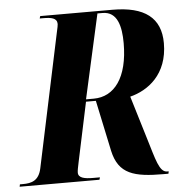

<svg xmlns="http://www.w3.org/2000/svg" viewBox="-88 -764 791 815"><g transform="rotate(-5 307.0 -357.0)"><path d="M-37 0H303L306 -10H277C241 -10 214 -15 214 -38C214 -48 217 -60 222 -85L275 -335H317L363 -118C385 -17 452 0 576 0H597L599 -10H592C559 -10 547 -67 520 -155L464 -340C540 -359 626 -420 626 -554C626 -662 558 -714 421 -714H113L110 -704H124C159 -704 184 -700 184 -674C184 -669 182 -659 177 -637L57 -70C46 -18 14 -10 -22 -10H-35ZM309 -345H276L356 -704H378C441 -704 456 -640 456 -569C456 -422 397 -345 309 -345Z"/></g></svg>

Font: Noto Serif Display Condensed ExtraBold
Style: Italic
Weight: 800
Width: 3
Italic angle: -12°
Designer: Monotype Design Team
Foundry: Monotype Imaging Inc.
Version: Version 2.009